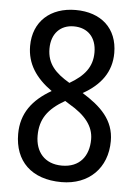

<svg xmlns="http://www.w3.org/2000/svg" viewBox="-53 -765 578 816"><g transform="rotate(5 236.0 -357.0)"><path d="M237 -724C130 -724 57 -660 57 -555C57 -479 96 -421 165 -372C85 -326 39 -266 39 -178C39 -63 111 10 240 10C357 10 434 -67 434 -182C434 -272 376 -326 297 -375C372 -417 416 -475 416 -556C416 -661 346 -724 237 -724ZM235 -654C295 -654 332 -615 332 -551C332 -489 299 -449 237 -413C176 -449 140 -486 140 -551C140 -615 178 -654 235 -654ZM122 -178C122 -248 153 -293 226 -335L245 -323C314 -283 350 -238 350 -182C350 -110 311 -60 236 -60C161 -60 122 -110 122 -178Z"/></g></svg>

Font: Noto Sans Lao Condensed
Style: Regular
Weight: 400
Width: 3
Designer: Monotype Design Team
Foundry: Monotype Imaging Inc.
Version: Version 2.004